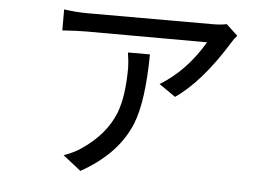

<svg xmlns="http://www.w3.org/2000/svg" viewBox="-47 -613 1094 756"><g transform="rotate(5 500.0 -235.0)"><path d="M529 -402Q527 -216 491 -126Q441 -2 296 79L225 23Q267 8 294 -11Q387 -74 422 -162Q448 -229 448 -343Q448 -362 442 -402ZM865 -505Q853 -492 845 -478Q744 -314 642 -244L577 -289Q679 -351 749 -469L271 -470Q239 -470 177 -466V-549Q226 -542 271 -542H765Q798 -542 820 -547Z"/></g></svg>

Font: Source Han Sans K Regular
Style: Regular
Weight: 400
Designer: Ryoko NISHIZUKA  (kana & ideographs); Paul D. Hunt (Latin, Greek & Cyrillic); Wenlong ZHANG  (bopomofo); Sandoll Communi
Foundry: Adobe Systems Incorporated
Version: Version 1.00 July 18, 2014, initial release